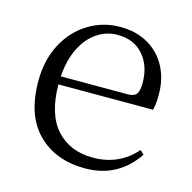

<svg xmlns="http://www.w3.org/2000/svg" viewBox="-85 -611 711 711"><g transform="rotate(15 270.5 -256.0)"><path d="M50 -254Q50 -335 82.5 -396.5Q115 -458 170.5 -492Q226 -526 292 -526Q354 -526 399.5 -499.5Q445 -473 469.5 -426.5Q494 -380 494 -321Q494 -285 488 -261H125Q126 -146 178 -89Q230 -32 318 -32Q418 -32 482 -105L497 -91Q426 14 300 14Q187 14 118.5 -54.5Q50 -123 50 -254ZM425 -346Q425 -412 389 -453.5Q353 -495 290 -495Q247 -495 211 -470.5Q175 -446 152.5 -400Q130 -354 126 -292H383Q407 -292 416 -304.5Q425 -317 425 -346Z"/></g></svg>

Font: GL-CurulMinamoto Light
Style: Regular
Weight: 300
Designer: Eunice (kana); Ryoko NISHIZUKA 西塚涼子 (ideographs); Frank Grießhammer (Latin, Greek & Cyrillic); Wenlong ZHANG
Foundry: Gutenberg Labo; Adobe
Version: Version 1.002